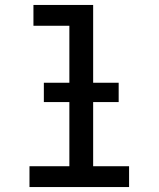

<svg xmlns="http://www.w3.org/2000/svg" viewBox="-20 -755 640 775"><path d="M99 0V-84H260V-651H115V-735H356V-84H501V0ZM459 -343H157V-421H459Z"/></svg>

Font: Iosevka Fixed Curly Md Ex
Style: Regular
Weight: 500
Width: 7
Monospace: yes
Designer: Belleve Invis
Foundry: Belleve Invis
Version: Version 30.1.2